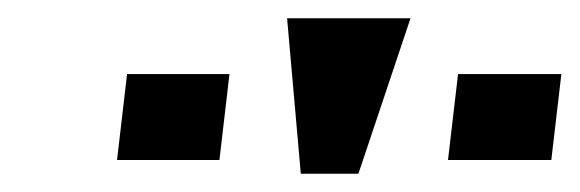

<svg xmlns="http://www.w3.org/2000/svg" viewBox="-20 -743 634 210"><path d="M220 -568 231 -662H119L108 -568ZM583 -568 594 -662H481L470 -568ZM372 -553 429 -723H294L309 -553Z"/></svg>

Font: Gamestation Extended
Style: Italic
Weight: 400
Width: 7
Designer: Jonas Hecksher
Foundry: Jonas Hecksher, Playtypeª, e-types AS
Version: Version 1.003